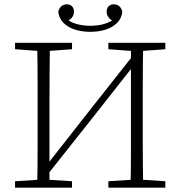

<svg xmlns="http://www.w3.org/2000/svg" viewBox="-20 -873 839 893"><path d="M153 0Q154 -51 154.5 -102Q155 -153 155 -205Q155 -257 155 -309V-365Q155 -417 155 -468.5Q155 -520 154.5 -571.5Q154 -623 153 -674H212Q211 -598 210.5 -520.5Q210 -443 210 -365V0ZM587 0Q589 -77 589 -155Q589 -233 589 -315V-674H646Q645 -623 644.5 -571.5Q644 -520 644 -468.5Q644 -417 644 -365V-309Q644 -258 644 -206Q644 -154 644.5 -102.5Q645 -51 646 0ZM50 0V-30L173 -38H192L315 -30V0ZM50 -644V-674H315V-644L192 -635H173ZM484 0V-30L607 -38H626L749 -30V0ZM484 -644V-674H749V-644L626 -635H607ZM183 -38 177 -92H187L402 -366L616 -637L623 -581H612L397 -308ZM400 -725Q359 -725 326.5 -736Q294 -747 274 -768Q254 -789 251 -818Q255 -835 265.5 -844Q276 -853 292 -853Q305 -853 314.5 -844Q324 -835 324 -819Q324 -803 314 -790.5Q304 -778 285 -771L280 -793Q298 -774 329.5 -763.5Q361 -753 400 -753Q439 -753 470.5 -763.5Q502 -774 520 -793L515 -771Q497 -778 486.5 -790.5Q476 -803 476 -819Q476 -835 485.5 -844Q495 -853 508 -853Q525 -853 535 -844Q545 -835 549 -818Q546 -789 526 -768Q506 -747 473.5 -736Q441 -725 400 -725Z"/></svg>

Font: Source Serif 4 18pt Light
Style: Regular
Weight: 300
Designer: Frank Grießhammer
Foundry: Adobe Systems Incorporated
Version: Version 4.004;hotconv 1.0.116;makeotfexe 2.5.65601